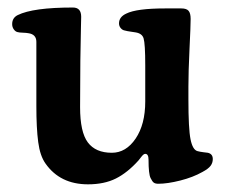

<svg xmlns="http://www.w3.org/2000/svg" viewBox="-20 -474 599 508"><path d="M478.5 -245.1V-210.9Q478.5 -133.3 484.1 -105.5Q489.7 -77.6 502.4 -74.2Q509.3 -72.3 517.8 -71.3Q526.4 -70.3 529.8 -69.8Q543 -66.9 543 -53.2Q543 -43 537.1 -35.2Q531.2 -27.3 515.6 -19Q490.7 -4.9 456.8 3.7Q422.9 12.2 398.9 12.2Q391.1 12.2 387 9.3Q382.8 6.3 378.4 -2.9Q373 -13.7 373 -51.3Q373 -66.9 364.3 -66.9Q361.8 -66.9 359.4 -64.9Q356.9 -63 353 -57.9Q349.1 -52.7 346.7 -49.8Q317.4 -17.1 286.6 -1.7Q255.9 13.7 212.9 13.7Q139.2 13.7 100.6 -41Q85.9 -61.5 81.1 -98.1Q76.2 -134.8 76.2 -193.4V-363.3Q76.2 -383.3 54.7 -386.2Q49.8 -387.2 40.5 -387.5Q31.2 -387.7 25.9 -389.2Q20.5 -390.6 16.4 -396.5Q12.2 -402.3 12.2 -410.2Q12.2 -426.8 26.9 -434.1Q67.4 -454.1 172.9 -454.1Q194.8 -454.1 194.8 -429.7Q194.8 -426.8 194.1 -397.9Q193.4 -369.1 192.6 -313.7Q191.9 -258.3 191.9 -190.4Q191.9 -124.5 212.4 -97.2Q232.9 -69.8 275.9 -69.8Q313.5 -69.8 338.9 -107.4Q364.3 -145 364.3 -205.6V-301.3Q364.3 -357.9 359.9 -372.6Q356 -385.3 339.4 -388.2Q334 -389.2 325 -390.4Q315.9 -391.6 311 -393.1Q304.2 -394 299.6 -399.4Q294.9 -404.8 294.9 -412.1Q294.9 -429.2 314 -438Q341.3 -451.7 416.5 -451.7H460Q473.6 -451.7 479 -445.3Q484.4 -439 484.4 -423.8Q484.4 -405.3 481.4 -344.2Q478.5 -283.2 478.5 -245.1Z"/></svg>

Font: Cooper* SemiBold
Style: Regular
Weight: 600
Designer: Owen Earl
Foundry: indestructible type*
Version: Version 0.001